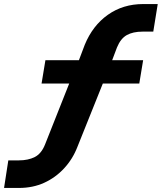

<svg xmlns="http://www.w3.org/2000/svg" viewBox="-65 -736 798 947"><path d="M-45 191 -24 55H28Q74 55 106.5 38.5Q139 22 157 -23L291 -361L311 -324H140L159 -439H349L314 -412L353 -515Q392 -610 467 -663Q542 -716 641 -716H713L691 -580H638Q591 -580 560.5 -563Q530 -546 512 -502L478 -412L462 -439H641L622 -324H422L457 -361L317 -12Q294 48 251.5 94Q209 140 153 165.5Q97 191 29 191Z"/></svg>

Font: Nunito Sans 7pt SemiExpanded ExtraBold
Style: Italic
Weight: 800
Width: 6
Italic angle: -9°
Designer: Vernon Adams
Foundry: Vernon Adams
Version: Version 3.101;gftools[0.9.27]